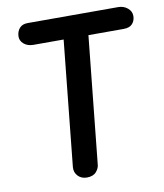

<svg xmlns="http://www.w3.org/2000/svg" viewBox="-86 -842 783 915"><g transform="rotate(-10 306.0 -385.0)"><path d="M261 2Q234 2 217.5 -15.5Q201 -33 203 -58L267 -682H387L322 -51Q321 -32 306 -15Q291 2 261 2ZM119 -665Q91 -665 73 -680.5Q55 -696 56 -718Q57 -741 70.5 -756.5Q84 -772 110 -772H548Q574 -772 593 -756.5Q612 -741 612 -718Q612 -696 598.5 -680.5Q585 -665 556 -665Z"/></g></svg>

Font: Edu SA Beginner
Style: Bold
Weight: 700
Version: Version 1.003